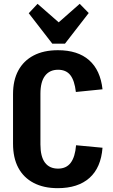

<svg xmlns="http://www.w3.org/2000/svg" viewBox="-20 -972 591 1002"><path d="M281 10Q208 10 155.5 -17.5Q103 -45 75.5 -96.5Q48 -148 48 -222V-481Q48 -553 75.5 -604Q103 -655 155.5 -682.5Q208 -710 282 -710Q386 -710 445 -658Q504 -606 515 -506L376 -492Q369 -552 347 -580Q325 -608 283 -608Q239 -608 215 -576.5Q191 -545 191 -483V-218Q191 -155 214.5 -123.5Q238 -92 283 -92Q326 -92 349 -122.5Q372 -153 377 -214L515 -201Q507 -97 447 -43.5Q387 10 281 10ZM443 -904 319 -744H253L130 -903L176 -952L328 -819H245L396 -952Z"/></svg>

Font: Pathway Extreme Condensed
Style: Bold
Weight: 700
Width: 3
Version: Version 1.001;gftools[0.9.26]